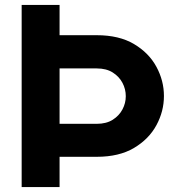

<svg xmlns="http://www.w3.org/2000/svg" viewBox="-20 -760 719 780"><path d="M68 0V-740H222V-617H373Q464 -617 524.5 -581Q585 -545 615.5 -488.5Q646 -432 646 -370Q646 -308 615.5 -251.5Q585 -195 524.5 -159Q464 -123 373 -123H222V0ZM373 -482H222V-257H373Q412 -257 438 -273.5Q464 -290 477.5 -315.5Q491 -341 491 -369Q491 -398 477.5 -423.5Q464 -449 438 -465.5Q412 -482 373 -482Z"/></svg>

Font: Be Vietnam Pro
Style: Bold
Weight: 700
Designer: Lam Bao, Tony Le, Vietanh Nguyen
Foundry: Yellow Type Foundry
Version: Version 1.002; ttfautohint (v1.8.3)